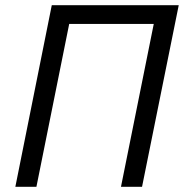

<svg xmlns="http://www.w3.org/2000/svg" viewBox="-20 -718 710 738"><path d="M39 0H120L246 -626H571L445 0H526L667 -698H179Z"/></svg>

Font: Braiins Sans
Style: Italic
Weight: 400
Italic angle: -11.31°
Designer: Mike Abbink, Paul van der Laan, Pieter van Rosmalen, Jiri Chlebus, Lubos Buracinsky
Foundry: Bold Monday, Sudetype
Version: Version 1.000;hotconv 1.0.109;makeotfexe 2.5.65596